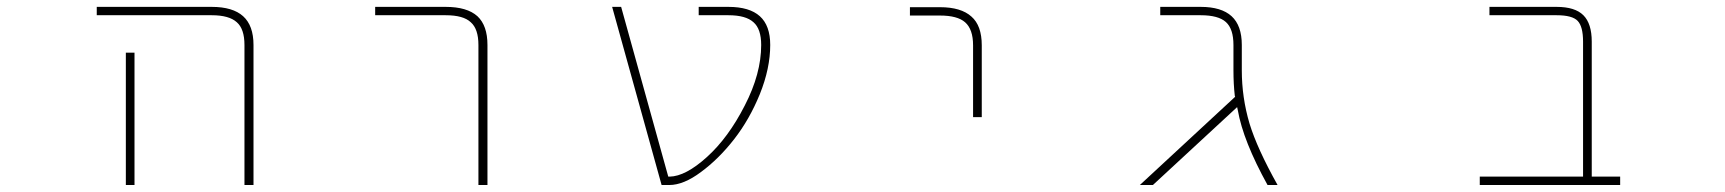

<svg xmlns="http://www.w3.org/2000/svg" viewBox="-20 -564 5040 561"><path d="M694.3 -23.4V-432.6Q694.3 -479.5 671.9 -499Q649.4 -519.5 598.6 -519.5H262.7V-543.9H598.6Q660.2 -543.9 690.4 -516.6Q720.7 -489.3 720.7 -432.6V-23.4ZM347.7 -23.4V-410.2H373V-23.4Z M1377.9 -23.4V-432.6Q1377.9 -479.5 1355.5 -499Q1334 -519.5 1282.2 -519.5H1076.2V-543.9H1282.2Q1344.7 -543.9 1375 -516.6Q1404.3 -489.3 1404.3 -432.6V-23.4Z M1913.1 -23.4 1768.6 -543.9H1794.9L1932.6 -47.9H1936.5Q1983.4 -48.8 2045.9 -105.5Q2108.4 -162.1 2156.2 -255.9Q2204.1 -348.6 2204.1 -432.6Q2204.1 -479.5 2181.6 -499Q2159.2 -519.5 2108.4 -519.5H2021.5V-543.9H2108.4Q2169.9 -543.9 2200.2 -516.6Q2230.5 -489.3 2230.5 -432.6Q2230.5 -364.3 2200.2 -289.1Q2169.9 -214.8 2125 -157.2Q2080.1 -99.6 2028.3 -61.5Q1977.5 -23.4 1935.5 -23.4Z M2823.2 -221.7V-431.6Q2823.2 -478.5 2799.8 -499Q2777.3 -518.6 2726.6 -518.6H2638.7V-543H2726.6Q2788.1 -543 2818.4 -515.6Q2848.6 -489.3 2848.6 -431.6V-221.7Z M3683.6 -23.4Q3612.3 -152.3 3596.7 -242.2L3594.7 -251L3348.6 -23.4H3310.5L3588.9 -281.2L3587.9 -284.2Q3584 -318.4 3584 -358.4V-432.6Q3584 -479.5 3562 -499.5Q3540 -519.5 3488.3 -519.5H3370.1V-543.9H3488.3Q3548.8 -543.9 3578.6 -516.6Q3608.4 -489.3 3608.4 -432.6V-358.4Q3608.4 -279.3 3630.9 -203.1Q3653.3 -129.9 3712.9 -23.4Z M4303.7 -23.4V-47.9H4605.5V-442.4Q4605.5 -486.3 4589.8 -502.9Q4574.2 -519.5 4528.3 -519.5H4332V-543.9H4528.3Q4582 -543.9 4606.4 -519.5Q4630.9 -495.1 4630.9 -442.4V-47.9H4713.9V-23.4Z"/></svg>

Font: Mgen+ 1m thin
Style: Regular
Weight: 100
Designer: [Source Han Sans]
Ryoko NISHIZUKA  (kana & ideographs); Paul D. Hunt (Latin, Greek & Cyrillic); Wenlong ZHANG  (bopomofo
Version: Version 1.059.20150602